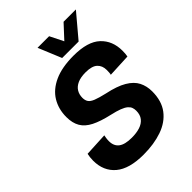

<svg xmlns="http://www.w3.org/2000/svg" viewBox="-260 -1046 1191 1191"><g transform="rotate(-45 335.0 -451.0)"><path d="M287 16Q161.8 16 100.2 -36Q38.6 -88 38.6 -179.2Q38.6 -193.2 40.3 -208.4Q42 -223.6 44.6 -233.6L198.8 -241.4Q197.4 -235 195.4 -222.3Q193.4 -209.6 193.4 -195.2Q193.4 -152.8 221.5 -131.4Q249.6 -110 309.6 -110Q350.2 -110 380.9 -119.8Q411.6 -129.6 429.4 -151.6Q447.2 -173.6 447.2 -209.2Q447.2 -225 442.4 -237.9Q437.6 -250.8 424.3 -262.1Q411 -273.4 385 -283.4Q359 -293.4 317.2 -302.8Q243.8 -319.4 198.6 -342.3Q153.4 -365.2 132.9 -400.4Q112.4 -435.6 112.4 -488Q112.4 -557.6 144.9 -611.3Q177.4 -665 244.4 -695.5Q311.4 -726 413.2 -726Q536.8 -726 593.4 -673.1Q650 -620.2 650 -532.8Q650 -519.2 649 -506.8Q648 -494.4 646 -485.6L493 -478.4Q495 -484.2 495.7 -495.4Q496.4 -506.6 496.4 -517.6Q496.4 -555.4 472.4 -577.7Q448.4 -600 393.2 -600Q349.8 -600 321.9 -587.4Q294 -574.8 280.6 -552.7Q267.2 -530.6 267.2 -502Q267.2 -479.6 276.9 -465.1Q286.6 -450.6 312.9 -440.1Q339.2 -429.6 389.2 -418Q471 -400.8 517.5 -373.2Q564 -345.6 583 -308.2Q602 -270.8 602 -224Q602 -140 561.5 -86.8Q521 -33.6 449.8 -8.8Q378.6 16 287 16ZM353.2 -765.4 290 -918.2H391.6L446.2 -808.6H417L518.4 -918.2H626.4L497.6 -765.4Z"/></g></svg>

Font: Geist
Style: Italic
Weight: 400
Italic angle: -12°
Designer: Basement.studio, Andrés Briganti, Mateo Zaragoza
Foundry: Basement.studio, Vercel, Andrés Briganti, Guido Ferreyra, Mateo Zaragoza
Version: Version 1.500